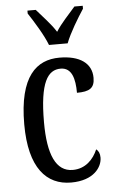

<svg xmlns="http://www.w3.org/2000/svg" viewBox="-55 -803 506 851"><g transform="rotate(-5 198.5 -378.0)"><path d="M182 -606H265C282 -651 321 -715 346 -753V-766H309C281 -733 247 -699 223 -661C199 -699 165 -733 137 -766H100V-753C125 -715 165 -651 182 -606ZM227 10C328 10 366 -47 366 -89C366 -108 360 -119 350 -127C332 -84 296 -45 239 -45C164 -45 130 -123 130 -266C130 -445 167 -497 224 -497C274 -497 287 -446 287 -384C343 -384 366 -398 366 -444C366 -509 313 -546 223 -546C121 -546 42 -479 42 -265C42 -70 118 10 227 10Z"/></g></svg>

Font: Noto Serif Sinhala ExtraCondensed
Style: Regular
Weight: 400
Width: 2
Designer: Jelle Bosma - Monotype Design Team
Foundry: Monotype Imaging Inc.
Version: Version 2.007